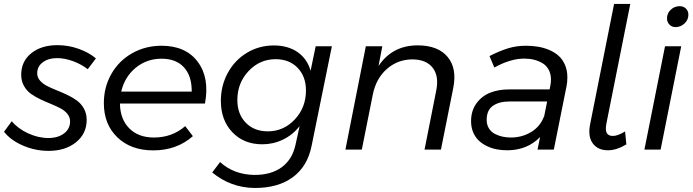

<svg xmlns="http://www.w3.org/2000/svg" viewBox="-38 -762 3530 978"><path d="M209.5 6.5Q141.5 6.5 79 -20.5Q16.5 -47.5 -17.5 -91L22 -144.5Q53 -107 104.8 -83Q156.5 -59 208.5 -59Q257 -59 288 -82.2Q319 -105.5 319 -143.5Q319 -165 305.2 -182Q291.5 -199 269.5 -210.5Q247.5 -222 221 -232.8Q194.5 -243.5 168 -256Q141.5 -268.5 119.5 -284.2Q97.5 -300 83.8 -324.8Q70 -349.5 70 -381Q70 -449.5 121.2 -490.8Q172.5 -532 254.5 -532Q310.5 -532 363 -513.2Q415.5 -494.5 450.5 -464.5L409 -409.5Q376 -435 333.8 -450.5Q291.5 -466 252.5 -466Q208.5 -466 180 -444.8Q151.5 -423.5 151.5 -388.5Q151.5 -368 165.5 -351.8Q179.5 -335.5 201.5 -324.2Q223.5 -313 250.5 -302.2Q277.5 -291.5 304.5 -278.8Q331.5 -266 353.5 -250Q375.5 -234 389.5 -208.8Q403.5 -183.5 403.5 -151.5Q403.5 -81 349 -37.2Q294.5 6.5 209.5 6.5Z M742.5 4Q629 4 560 -62.2Q491 -128.5 491 -236.5Q491 -318.5 529.5 -385.8Q568 -453 635.5 -491Q703 -529 785 -529Q908 -529 969.2 -447.2Q1030.5 -365.5 1006 -234.5H573Q574 -155 620.5 -108.2Q667 -61.5 746 -61.5Q839 -61.5 905.5 -119.5L944.5 -68.5Q862.5 4 742.5 4ZM785 -463Q709.5 -463 653.2 -416.8Q597 -370.5 579.5 -295.5H938.5Q939.5 -374.5 899.2 -418.8Q859 -463 785 -463Z M1258 195.5Q1137 194 1043 116.5L1083 63.5Q1153.5 127.5 1257 129Q1342.5 129.5 1396.5 90.2Q1450.5 51 1467 -23.5L1488 -119Q1452.5 -74.5 1403.2 -50.8Q1354 -27 1298 -27Q1204 -27 1145.5 -88.5Q1087 -150 1087 -248Q1087 -326 1122.5 -391Q1158 -456 1220 -493.2Q1282 -530.5 1357 -530.5Q1428.5 -530.5 1477.5 -496.8Q1526.5 -463 1544 -401.5L1570 -526.5H1652.5L1549 -18Q1528 86 1453 141Q1378 196 1258 195.5ZM1326 -93Q1407 -93 1463.8 -153.8Q1520.5 -214.5 1520.5 -301Q1520.5 -372.5 1478 -416.5Q1435.5 -460.5 1366 -460.5Q1285 -460.5 1228 -399.8Q1171 -339 1171 -252.5Q1171 -181 1213.8 -137Q1256.5 -93 1326 -93Z M2088.5 -531Q2193 -531 2242 -472.2Q2291 -413.5 2270.5 -312.5L2208 0H2124.5L2184.5 -303Q2198.5 -375.5 2165.5 -417.5Q2132.5 -459.5 2061 -459.5Q1986.5 -458.5 1932 -410.2Q1877.5 -362 1861 -280.5L1805 0H1721.5L1825.5 -526.5H1909.5L1890 -425.5Q1959 -530 2088.5 -531Z M2783 0H2700L2713 -64Q2647.5 3.5 2545 3.5Q2517.5 3.5 2491.5 -1.5Q2465.5 -6.5 2441.8 -18Q2418 -29.5 2400.2 -46.5Q2382.5 -63.5 2372 -88.5Q2361.5 -113.5 2361.5 -144.5Q2361.5 -198.5 2389.2 -236Q2417 -273.5 2459.2 -290Q2501.5 -306.5 2553.5 -306.5H2761.5L2765 -324Q2768.5 -342.5 2768.5 -356Q2768.5 -385 2757 -406.5Q2745.5 -428 2725.5 -440Q2705.5 -452 2682 -457.8Q2658.5 -463.5 2632 -463.5Q2562 -463.5 2480 -418L2455.5 -476.5Q2506.5 -502.5 2549.5 -515.8Q2592.5 -529 2640.5 -529Q2672.5 -529 2701.8 -524.2Q2731 -519.5 2759 -507.8Q2787 -496 2807.2 -478Q2827.5 -460 2839.8 -431.8Q2852 -403.5 2852 -368Q2852 -343.5 2848 -324ZM2564.5 -61.5Q2621 -61.5 2667.5 -89.5Q2714 -117.5 2733 -169V-165.5L2749 -245H2555.5Q2504.5 -245 2472.8 -223Q2441 -201 2441 -151.5Q2441 -127 2452.2 -108.5Q2463.5 -90 2482.2 -80.2Q2501 -70.5 2521.5 -66Q2542 -61.5 2564.5 -61.5Z M2968 -129.5 3090 -742H3172.5L3050.5 -131Q3044.5 -98.5 3053 -84Q3061.5 -69.5 3084 -69.5Q3109 -69.5 3146 -92.5L3152.5 -26.5Q3102.5 3.5 3059 3.5Q3007 3.5 2981.2 -32Q2955.5 -67.5 2968 -129.5Z M3349.5 -526.5H3432L3327 0H3244.5ZM3424 -730.5Q3443.5 -730.5 3456 -718.2Q3468.5 -706 3468.5 -686.5Q3468.5 -661 3448.8 -642.5Q3429 -624 3403 -624Q3384 -624 3371.8 -636.8Q3359.5 -649.5 3359.5 -668.5Q3359.5 -694.5 3378.8 -712.5Q3398 -730.5 3424 -730.5Z"/></svg>

Font: Argentum Sans Light
Style: Italic
Weight: 300
Italic angle: -11.3°
Designer: Julieta Ulanovsky (font), Owen Earl (portions from Jones font), Cristiano Sobral (main changes and remaster)
Foundry: Julieta Ulanovsky (font), Owen Earl (portions from Jones font), Cristiano Sobral (main changes and remaster)
Version: Version 3.127